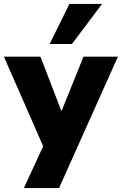

<svg xmlns="http://www.w3.org/2000/svg" viewBox="-40 -782 623 982"><path d="M82 180 197 -69V3L-20 -492H167L291 -170H257L387 -492H563L262 180ZM214 -557 315 -762H482L328 -557Z"/></svg>

Font: Nunito Sans 12pt ExtraLight Black
Style: Regular
Weight: 900
Version: Version 3.101;gftools[0.9.27]